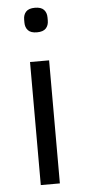

<svg xmlns="http://www.w3.org/2000/svg" viewBox="-53 -771 357 802"><g transform="rotate(-5 125.0 -370.0)"><path d="M125 -637Q99 -637 87.5 -649.5Q76 -662 76 -682V-695Q76 -715 87.5 -727.5Q99 -740 125 -740Q151 -740 162.5 -727.5Q174 -715 174 -695V-682Q174 -662 162.5 -649.5Q151 -637 125 -637ZM85 -516H165V0H85Z"/></g></svg>

Font: IBM Plex Sans KR
Style: Regular
Weight: 400
Designer: Mike Abbink; Paul van der Laan; Pieter van Rosmalen; Wujin Sim; Chorong Kim; Dohee Lee;
Foundry: Sandoll Inc.
Version: Version 1.000